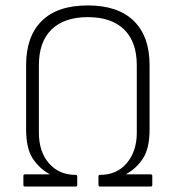

<svg xmlns="http://www.w3.org/2000/svg" viewBox="-20 -686 646 706"><path d="M72 0Q66 0 66 -6V-39Q66 -45 72 -45H162V-46Q125 -66 100.5 -103Q76 -140 76 -211V-447Q76 -552 133.5 -609Q191 -666 303 -666Q414 -666 472 -609Q530 -552 530 -447V-211Q530 -140 505.5 -103Q481 -66 444 -46V-45H534Q540 -45 540 -39V-6Q540 0 534 0H348Q342 0 342 -6V-37Q342 -43 348 -43Q410 -43 446.5 -86.5Q483 -130 483 -198V-446Q483 -532 436.5 -577.5Q390 -623 303 -623Q216 -623 169.5 -577.5Q123 -532 123 -446V-198Q123 -128 160 -85.5Q197 -43 258 -43Q264 -43 264 -37V-6Q264 0 258 0Z"/></svg>

Font: Sofia Sans Semi Condensed Light
Style: Regular
Weight: 300
Designer: Botio Nikoltchev, Ani Petrova
Foundry: lettersoup
Version: Version 4.100; ttfautohint (v1.8.4.7-5d5b)